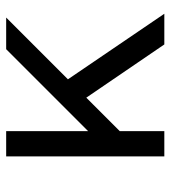

<svg xmlns="http://www.w3.org/2000/svg" viewBox="14 -554 540 607"><g transform="rotate(-90 283.5 -250.0)"><path d="M532 -500 316 -284 297 -265 133 -101V-201L432 -500ZM173 -500V0H93V-500ZM323 -325 544 0H447L256 -280Z"/></g></svg>

Font: Work Sans
Style: Regular
Weight: 400
Designer: Wei Huang
Foundry: Wei Huang
Version: Version 2.006; ttfautohint (v1.8.1.43-b0c9)